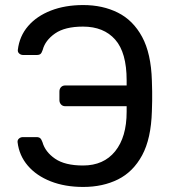

<svg xmlns="http://www.w3.org/2000/svg" viewBox="-20 -730 681 760"><path d="M309.6 10Q237 10 180.6 -12.2Q124.2 -34.4 90.1 -74.2Q56 -114 49.6 -166.9Q48.6 -175.9 55.2 -181.6Q61.8 -187.3 70.8 -187.3H123.8Q134.2 -187.3 139.2 -182.9Q144.1 -178.5 148.1 -167.2Q158.9 -128.8 197.9 -101.9Q237 -74.9 308.5 -74.9Q390.4 -74.9 435.8 -131.2Q481.3 -187.6 481.3 -287.4V-309.6H238.1Q227.9 -309.6 221.6 -316.5Q215.2 -323.5 215.2 -333.7V-367.6Q215.2 -378.6 221.6 -385.1Q227.9 -391.7 238.1 -391.7H481.3V-412.2Q481.3 -522 435.9 -573.3Q390.6 -624.7 308.5 -624.7Q237 -624.7 197.9 -597.5Q158.9 -570.3 149 -532.4Q145.2 -520.9 140.5 -516.6Q135.7 -512.3 125.1 -512.3H71.8Q62.8 -512.3 56.2 -518Q49.6 -523.7 50.6 -532.7Q57.1 -587.2 91.2 -626.7Q125.2 -666.2 181.3 -688.1Q237.4 -710 309.6 -710Q386.5 -710 446.7 -679.9Q506.9 -649.8 542.5 -584.1Q578.1 -518.4 581.2 -410.6Q582.2 -387.4 582.3 -368.3Q582.4 -349.2 582.3 -330.6Q582.2 -312 581.2 -289.4Q578.1 -181.2 542.7 -115.5Q507.2 -49.8 447.2 -19.9Q387.1 10 309.6 10Z"/></svg>

Font: Rubik Light
Style: Regular
Weight: 300
Designer: Hubert and Fischer
Foundry: Hubert and Fischer
Version: Version 2.300;gftools[0.9.30]